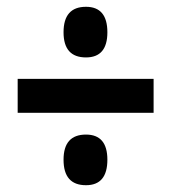

<svg xmlns="http://www.w3.org/2000/svg" viewBox="-20 -635 506 565"><path d="M296 -540Q296 -615 233 -615Q167 -615 167 -540Q167 -466 233 -466Q296 -466 296 -540ZM432 -303V-403H32V-303ZM296 -165Q296 -239 233 -239Q167 -239 167 -165Q167 -90 233 -90Q296 -90 296 -165Z"/></svg>

Font: Noto Sans UI Condensed
Style: Bold
Weight: 700
Width: 3
Designer: Monotype Design Team
Foundry: Monotype Imaging Inc.
Version: 1.001